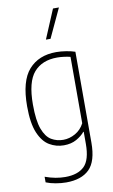

<svg xmlns="http://www.w3.org/2000/svg" viewBox="-110 -863 677 1148"><g transform="rotate(-10 228.5 -289.0)"><path d="M196 230Q166 230 132.8 224.2Q99.5 218.5 74 208V174Q107 186 137.2 191.5Q167.5 197 196 197Q272.5 197 311.8 158.8Q351 120.5 351 23V-50H348Q330 -27.5 297.8 -9.2Q265.5 9 221 9Q174 9 133.8 -14.8Q93.5 -38.5 68.8 -96.8Q44 -155 44 -259Q44 -411.5 104.2 -479.8Q164.5 -548 271 -548Q299.5 -548 331.8 -542.8Q364 -537.5 385 -530V21Q385 135 336.8 182.5Q288.5 230 196 230ZM223 -24Q260.5 -24 296 -44Q331.5 -64 351 -102V-505Q336 -509 313.8 -512Q291.5 -515 271 -515Q179.5 -515 129.8 -457.8Q80 -400.5 80 -263Q80 -165.5 99.2 -114Q118.5 -62.5 151 -43.2Q183.5 -24 223 -24ZM224 -632 298 -808H334L252 -632Z"/></g></svg>

Font: Encode Sans Cnd Th
Style: Regular
Weight: 100
Width: 3
Designer: Multiple Designers
Foundry: Impallari Type
Version: Version 3.002; ttfautohint (v1.8.3) -l 8 -r 50 -G 200 -x 14 